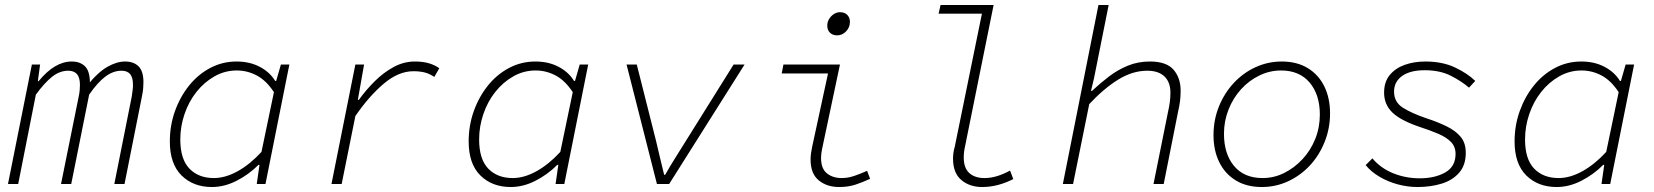

<svg xmlns="http://www.w3.org/2000/svg" viewBox="-20 -739 6640 771"><path d="M12 0 108 -480H141L132 -413H135Q168 -453 201 -472.5Q234 -492 268 -492Q302 -492 321.5 -472.5Q341 -453 341 -407L329 -394Q373 -449 411 -470.5Q449 -492 482 -492Q517 -492 536.5 -472.5Q556 -453 556 -409Q556 -397 555 -384.5Q554 -372 550 -352L480 0H439L509 -351Q511 -365 512.5 -376.5Q514 -388 514 -398Q514 -428 502.5 -441.5Q491 -455 468 -455Q434 -455 402.5 -431Q371 -407 338 -359L266 0H225L296 -351Q299 -365 300 -376.5Q301 -388 301 -398Q301 -428 289 -441.5Q277 -455 254 -455Q220 -455 189.5 -431Q159 -407 124 -359L53 0Z M831 12Q756 12 709 -34.5Q662 -81 662 -171Q662 -235 682.5 -292.5Q703 -350 739 -395Q775 -440 824 -466Q873 -492 930 -492Q983 -492 1023.5 -470.5Q1064 -449 1085 -414H1089L1108 -480H1142L1046 0H1011L1022 -77H1018Q979 -38 930 -13Q881 12 831 12ZM839 -24Q885 -24 934.5 -51.5Q984 -79 1030 -129L1080 -369Q1049 -416 1011 -436Q973 -456 931 -456Q883 -456 841.5 -432.5Q800 -409 769 -370Q738 -331 721 -281Q704 -231 704 -179Q704 -100 740.5 -62Q777 -24 839 -24Z M1311 0 1407 -480H1442L1417 -338H1421Q1449 -377 1484 -412Q1519 -447 1560 -469.5Q1601 -492 1646 -492Q1678 -492 1702 -485Q1726 -478 1744 -465L1724 -430Q1705 -443 1685.5 -448Q1666 -453 1640 -453Q1580 -453 1520.5 -402.5Q1461 -352 1407 -273L1352 0Z M2031 12Q1956 12 1909 -34.5Q1862 -81 1862 -171Q1862 -235 1882.5 -292.5Q1903 -350 1939 -395Q1975 -440 2024 -466Q2073 -492 2130 -492Q2183 -492 2223.5 -470.5Q2264 -449 2285 -414H2289L2308 -480H2342L2246 0H2211L2222 -77H2218Q2179 -38 2130 -13Q2081 12 2031 12ZM2039 -24Q2085 -24 2134.5 -51.5Q2184 -79 2230 -129L2280 -369Q2249 -416 2211 -436Q2173 -456 2131 -456Q2083 -456 2041.5 -432.5Q2000 -409 1969 -370Q1938 -331 1921 -281Q1904 -231 1904 -179Q1904 -100 1940.5 -62Q1977 -24 2039 -24Z M2618 0 2496 -480H2537L2614 -175Q2622 -140 2630.5 -105Q2639 -70 2647 -37H2651Q2669 -69 2691 -104Q2713 -139 2736 -176L2926 -480H2970L2667 0Z M3350 12Q3300 12 3267.5 -15Q3235 -42 3235 -98Q3235 -110 3236.5 -122Q3238 -134 3241 -148L3305 -444H3119L3126 -480H3353L3281 -140Q3279 -130 3278 -121.5Q3277 -113 3277 -105Q3277 -62 3300.5 -43Q3324 -24 3360 -24Q3385 -24 3410 -32.5Q3435 -41 3462 -53L3474 -21Q3444 -7 3415 2.5Q3386 12 3350 12ZM3342 -597Q3324 -597 3313 -607.5Q3302 -618 3302 -636Q3302 -651 3309.5 -663Q3317 -675 3328.5 -682.5Q3340 -690 3353 -690Q3372 -690 3382.5 -679Q3393 -668 3393 -651Q3393 -629 3377.5 -613Q3362 -597 3342 -597Z M3924 12Q3874 12 3840.5 -16Q3807 -44 3807 -102Q3807 -113 3808.5 -124.5Q3810 -136 3814 -150L3923 -684H3749L3757 -719H3970L3856 -155Q3853 -142 3851.5 -130Q3850 -118 3850 -107Q3850 -64 3872.5 -44Q3895 -24 3933 -24Q3958 -24 3983 -31.5Q4008 -39 4036 -54L4049 -20Q4020 -5 3988.5 3.5Q3957 12 3924 12Z M4248 0 4391 -719H4432L4373 -424L4361 -374H4365Q4398 -405 4433.5 -432Q4469 -459 4509.5 -475.5Q4550 -492 4598 -492Q4664 -492 4692.5 -459Q4721 -426 4721 -375Q4721 -352 4718.5 -332.5Q4716 -313 4711 -292L4653 0H4612L4670 -288Q4675 -310 4677.5 -328.5Q4680 -347 4680 -367Q4680 -409 4656 -432Q4632 -455 4587 -455Q4528 -455 4470.5 -419.5Q4413 -384 4354 -321L4289 0Z M5047 12Q4986 12 4942.5 -14.5Q4899 -41 4876 -88Q4853 -135 4853 -196Q4853 -258 4875 -312Q4897 -366 4935 -406.5Q4973 -447 5022.5 -469.5Q5072 -492 5127 -492Q5188 -492 5231.5 -465.5Q5275 -439 5298 -392Q5321 -345 5321 -284Q5321 -223 5299 -168.5Q5277 -114 5239.5 -74Q5202 -34 5152.5 -11Q5103 12 5047 12ZM5050 -24Q5096 -24 5137 -44.5Q5178 -65 5210.5 -100Q5243 -135 5261.5 -181Q5280 -227 5280 -279Q5280 -359 5239 -407.5Q5198 -456 5124 -456Q5079 -456 5037.5 -436Q4996 -416 4964 -381Q4932 -346 4913.5 -299.5Q4895 -253 4895 -202Q4895 -121 4935.5 -72.5Q4976 -24 5050 -24Z M5672 12Q5633 12 5593.5 1.5Q5554 -9 5520 -29Q5486 -49 5464 -76L5491 -103Q5525 -63 5575 -43Q5625 -23 5681 -23Q5742 -23 5783.5 -46.5Q5825 -70 5825 -121Q5825 -150 5806.5 -169Q5788 -188 5755 -202Q5722 -216 5679 -230Q5603 -256 5570.5 -288Q5538 -320 5538 -367Q5538 -410 5560.5 -437.5Q5583 -465 5620.5 -478.5Q5658 -492 5704 -492Q5773 -492 5824 -467.5Q5875 -443 5904 -414L5879 -387Q5849 -413 5805.5 -435Q5762 -457 5701 -457Q5643 -457 5610.5 -434Q5578 -411 5578 -371Q5578 -329 5613.5 -306.5Q5649 -284 5708 -264Q5754 -249 5789.5 -231.5Q5825 -214 5845.5 -189.5Q5866 -165 5866 -125Q5866 -76 5839.5 -45.5Q5813 -15 5769 -1.5Q5725 12 5672 12Z M6231 12Q6156 12 6109 -34.5Q6062 -81 6062 -171Q6062 -235 6082.5 -292.5Q6103 -350 6139 -395Q6175 -440 6224 -466Q6273 -492 6330 -492Q6383 -492 6423.5 -470.5Q6464 -449 6485 -414H6489L6508 -480H6542L6446 0H6411L6422 -77H6418Q6379 -38 6330 -13Q6281 12 6231 12ZM6239 -24Q6285 -24 6334.5 -51.5Q6384 -79 6430 -129L6480 -369Q6449 -416 6411 -436Q6373 -456 6331 -456Q6283 -456 6241.5 -432.5Q6200 -409 6169 -370Q6138 -331 6121 -281Q6104 -231 6104 -179Q6104 -100 6140.5 -62Q6177 -24 6239 -24Z"/></svg>

Font: Source Code Pro ExtraLight Light
Style: Italic
Weight: 300
Italic angle: -11°
Monospace: yes
Version: Version 1.016;hotconv 1.0.116;makeotfexe 2.5.65601